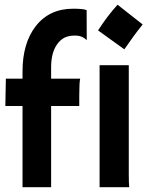

<svg xmlns="http://www.w3.org/2000/svg" viewBox="-20 -783 624 803"><path d="M315.4 -454.1Q311.5 -439.9 311.5 -382.8V-339.8H193.8V0H74.2V-339.8H2.4Q2.9 -372.1 3.4 -397L4.4 -449.2V-454.1H74.2V-484.4Q74.2 -601.6 128.9 -672.9Q186 -746.6 286.1 -746.6Q328.6 -746.6 342.3 -740.7L342.8 -618.2L341.8 -615.7Q323.2 -634.3 294.7 -634.3Q266.1 -634.3 248.5 -624.8Q231 -615.2 218.8 -597.7Q193.8 -562.5 193.8 -501.5V-454.1ZM390.1 -655.8Q429.2 -716.8 471.7 -763.2L576.7 -680.7Q555.7 -654.8 537.6 -629.9Q537.6 -629.9 500 -576.7ZM518.6 -54.7Q518.6 -12.7 520.5 0H396.5V-510.3H518.6Z"/></svg>

Font: Hammersmith One
Style: Regular
Weight: 400
Designer: Nicole Fally
Foundry: Nicole Fally
Version: Version 1.003